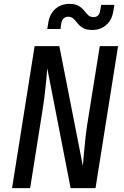

<svg xmlns="http://www.w3.org/2000/svg" viewBox="-20 -967 640 987"><path d="M42 0 158 -730H285L406 -114Q408 -140 411.5 -178.5Q415 -217 419.5 -258.5Q424 -300 430 -337L493 -730H587L471 0H343L223 -616Q221 -590 217.5 -552.5Q214 -515 209 -474Q204 -433 198 -397L135 0ZM455 -813Q424 -813 407 -823Q390 -833 379 -847Q368 -861 357.5 -871Q347 -881 330 -881Q317 -881 307.5 -872.5Q298 -864 295 -847L291 -818H223L228 -849Q235 -895 264.5 -921Q294 -947 336 -947Q367 -947 384 -937Q401 -927 412 -913Q423 -899 433.5 -889Q444 -879 461 -879Q490 -879 495 -913L500 -942H568L563 -912Q556 -865 526.5 -839Q497 -813 455 -813Z"/></svg>

Font: JetBrains Mono NL Medium
Style: Italic
Weight: 500
Italic angle: -9°
Monospace: yes
Designer: Philipp Nurullin, Konstantin Bulenkov
Foundry: JetBrains
Version: Version 2.305; ttfautohint (v1.8.4.7-5d5b)